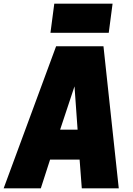

<svg xmlns="http://www.w3.org/2000/svg" viewBox="-60 -1034 730 1054"><path d="M537 -854H217L238 -1014H558ZM592 0H389L377 -158H215L164 0H-40L248 -780H508ZM366 -322 349 -560 270 -322Z"/></svg>

Font: Tanohe Sans ExtraBold
Style: Italic
Weight: 800
Designer: Village Type and Design LLC & Cristiano Sobral
Foundry: Cooper Hewitt Smithsonian Design Museum
Version: Version 1.00;September 29, 2021;FontCreator 13.0.0.2655 64-b